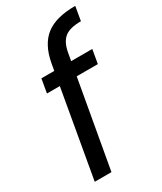

<svg xmlns="http://www.w3.org/2000/svg" viewBox="-193 -835 764 905"><g transform="rotate(-30 189.0 -382.0)"><path d="M126 -473H56L69 -548H139L146 -587Q163 -679 217.5 -721.5Q272 -764 378 -764L365 -688Q303 -688 275 -664.5Q247 -641 238 -587L231 -548H346L333 -473H218L134 0H43Z"/></g></svg>

Font: SVN-Poppins
Style: Italic
Weight: 400
Italic angle: -10°
Designer: Ninad Kale (Devanagari), Jonny Pinhorn (Latin)
Foundry: Indian Type Foundry
Version: Version 3.002 2017; ttfautohint (v1.8.3)